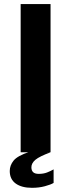

<svg xmlns="http://www.w3.org/2000/svg" viewBox="-20 -743 347 937"><path d="M80.8 -723H226.7V0H80.8ZM27.6 91.4Q27.6 64 46.5 40.6Q65.5 17.2 123.9 -2.1L225.7 0.7Q173 20.1 153.1 36.6Q133.2 53.2 133.2 73.4Q133.2 89.3 141.9 97.4Q150.6 105.5 169.2 105.5Q192.2 105.5 209.7 98.7Q227.2 91.9 241.6 83.6V149.7Q227.8 158.1 199.1 165.8Q170.3 173.6 136.5 173.6Q85.6 173.6 56.6 152.6Q27.6 131.6 27.6 91.4Z"/></svg>

Font: Public Sans Thin
Style: Regular
Weight: 100
Designer: The Public Sans project authors (U.S. Web Design System). Libre Franklin designed by Pablo Impallari and Rodrigo Fuenzal
Version: Version 1.008